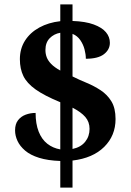

<svg xmlns="http://www.w3.org/2000/svg" viewBox="-20 -780 599 879"><path d="M256 -43Q199 -45 159 -57.5Q119 -70 95 -90.5Q71 -111 60 -135Q49 -159 49 -183Q49 -212 62.5 -229.5Q76 -247 97.5 -255Q119 -263 143 -263Q143 -213 157 -177.5Q171 -142 196.5 -122Q222 -102 256 -96V-312Q183 -342 143 -370.5Q103 -399 87 -432Q71 -465 71 -509Q71 -557 94.5 -594Q118 -631 160 -654Q202 -677 256 -683V-760H312V-684Q371 -682 409 -668Q447 -654 465 -632.5Q483 -611 483 -584Q483 -553 456 -532Q429 -511 373 -511Q373 -531 367 -554Q361 -577 347.5 -596.5Q334 -616 312 -625V-430Q342 -415 376 -401Q410 -387 440.5 -367Q471 -347 490 -316Q509 -285 509 -235Q509 -159 457 -107.5Q405 -56 312 -45V79H256ZM312 -98Q350 -106 370 -131Q390 -156 390 -190Q390 -222 370.5 -244.5Q351 -267 312 -287ZM256 -630Q227 -625 207.5 -605Q188 -585 188 -551Q188 -533 194 -517.5Q200 -502 214.5 -487Q229 -472 256 -457Z"/></svg>

Font: Noto Serif Kannada
Style: Bold
Weight: 700
Version: Version 2.003